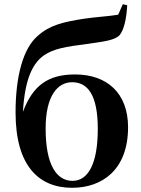

<svg xmlns="http://www.w3.org/2000/svg" viewBox="-20 -877 669 913"><path d="M325 -17C250 -17 197 -91 197 -266C197 -420 253 -486 323 -486C397 -486 445 -426 445 -264C445 -98 399 -17 325 -17ZM323 16C465 16 589 -69 589 -272C589 -434 489 -523 337 -523C209 -523 136 -471 89 -345C98 -499 134 -575 189 -614C237 -646 292 -655 395 -668C468 -679 523 -684 548 -709C569 -734 581 -784 585 -852L564 -857L542 -807C494 -799 431 -796 380 -788C283 -773 216 -758 159 -706C89 -646 54 -512 54 -342C54 -85 167 16 323 16Z"/></svg>

Font: Noto Serif CJK KR
Style: Bold
Weight: 700
Designer: Ryoko NISHIZUKA 西塚涼子 (kana & ideographs); Frank Grießhammer (Latin, Greek & Cyrillic); Wenlong ZHANG 张文龙 (bopomofo); San
Foundry: Adobe
Version: Version 2.001;hotconv 1.1.0;makeotfexe 2.6.0